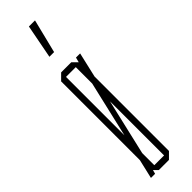

<svg xmlns="http://www.w3.org/2000/svg" viewBox="-246 -698 695 695"><g transform="rotate(-45 101.5 -350.0)"><path d="M33 0V-1L50 -74V-477L73 -500H125L144 -481L149 -500H170V-499L148 -404V-23L125 0H73L58 -15L54 0ZM74 -476V-177L124 -392V-476ZM124 -301 74 -86V-24H124ZM83 -570 108 -700H139V-699L107 -570Z"/></g></svg>

Font: Foldit Thin Thin
Style: Regular
Weight: 250
Version: Version 1.003